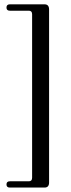

<svg xmlns="http://www.w3.org/2000/svg" viewBox="-20 -750 328 888"><path d="M128.5 72V-684Q128.5 -700.5 113.5 -700.5H25.5Q10 -700.5 10 -715Q10 -730 25.5 -730H186Q207 -730 207 -706V94Q207 117.5 186 117.5H25.5Q10 117.5 10 103Q10 88.5 25.5 88.5H113.5Q128.5 88.5 128.5 72Z"/></svg>

Font: Fraunces 144pt Soft
Style: Regular
Weight: 400
Version: Version 1.000;[0bf87f6ff]